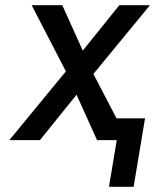

<svg xmlns="http://www.w3.org/2000/svg" viewBox="-20 -540 640 740"><path d="M400 180 430 0H354L275 -175L134 0H16L234 -265L102 -520H220L299 -345L440 -520H558L340 -255L429 -84H539L495 180Z"/></svg>

Font: Iosevka Custom Medium
Style: Italic
Weight: 500
Italic angle: -9°
Designer: Belleve Invis
Foundry: Belleve Invis
Version: Version 27.0.1